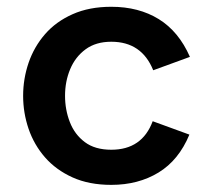

<svg xmlns="http://www.w3.org/2000/svg" viewBox="-20 -522 604 552"><path d="M300 9.5Q236 9.5 188.5 -12Q141 -33.5 109.5 -69.5Q78 -105.5 62.2 -151.5Q46.5 -197.5 46.5 -246.5Q46.5 -295.5 62.2 -341.5Q78 -387.5 109.5 -423.8Q141 -460 188.8 -481.2Q236.5 -502.5 300 -502.5Q379 -502.5 436.5 -467Q494 -431.5 526 -358.5L420.5 -320Q387.5 -402 300 -402Q255.5 -402 226 -380.2Q196.5 -358.5 181.8 -323.2Q167 -288 167 -246.5Q167 -206.5 180.8 -171Q194.5 -135.5 223.8 -113.5Q253 -91.5 300 -91.5Q388.5 -91.5 419 -173.5L524.5 -135Q494 -61.5 435.8 -26Q377.5 9.5 300 9.5Z"/></svg>

Font: Acari Sans Neue
Style: Bold
Weight: 700
Designer: Alfredo Marco Pradil (font), Cristiano Sobral (main changes)
Foundry: Hanken Design Co. (font), Cristiano Sobral (main changes)
Version: Version 2.459;March 19, 2022;FontCreator 14.0.0.2808 64-bit;